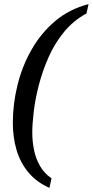

<svg xmlns="http://www.w3.org/2000/svg" viewBox="-20 -780 448 928"><path d="M219 128Q157 101 117.5 53.5Q78 6 60 -55Q42 -116 42 -186Q42 -277 64.5 -368.5Q87 -460 132.5 -540Q178 -620 246.5 -678Q315 -736 408 -760L398 -715Q335 -681 289.5 -625.5Q244 -570 214.5 -503Q185 -436 167.5 -368Q150 -300 143 -240Q136 -180 136 -139Q136 -97 144.5 -55Q153 -13 173.5 22.5Q194 58 229 82Z"/></svg>

Font: NotoSerifTamilSlanted
Style: Italic
Weight: 400
Italic angle: -12°
Designer: Indian Type Foundry, Tom Grace, and the Monotype Design Team
Foundry: Monotype Imaging Inc.
Version: Version 2.001